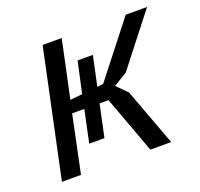

<svg xmlns="http://www.w3.org/2000/svg" viewBox="-94 -605 741 710"><g transform="rotate(-20 276.0 -250.0)"><path d="M205 -225H157L110 0H35L141 -500H216L168 -274L216 -279L243 -402H303L278 -285L302 -288L468 -500H552L395 -299L341 -266L381 -226L465 0H383L300 -225H265L238 -98H178Z"/></g></svg>

Font: PT Sans
Style: Italic
Weight: 400
Italic angle: -12°
Designer: A.Korolkova, O.Umpeleva, V.Yefimov
Foundry: ParaType Ltd
Version: Version 2.003W OFL